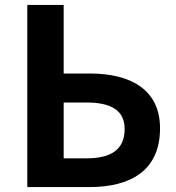

<svg xmlns="http://www.w3.org/2000/svg" viewBox="-20 -761 715 781"><path d="M91 0H344C508 0 631 -65 631 -239C631 -397 511 -462 345 -462H239V-741H91ZM239 -117V-344H332C435 -344 487 -310 487 -236C487 -152 431 -117 332 -117Z"/></svg>

Font: Noto Sans Mono CJK HK
Style: Bold
Weight: 700
Designer: Ryoko NISHIZUKA 西塚涼子 (kana, bopomofo & ideographs); Paul D. Hunt (Latin, Greek & Cyrillic); Sandoll Communications 산돌커뮤니
Foundry: Adobe
Version: Version 2.004;hotconv 1.0.118;makeotfexe 2.5.65603